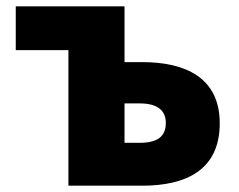

<svg xmlns="http://www.w3.org/2000/svg" viewBox="-20 -589 757 609"><path d="M197 0H431C569 0 677 -49 677 -198C677 -342 569 -392 431 -392H375V-569H30V-430H197ZM375 -136V-261H423C479 -261 506 -239 506 -199C506 -156 479 -136 423 -136Z"/></svg>

Font: Noto Sans JP Black
Style: Regular
Weight: 900
Designer: Ryoko NISHIZUKA 西塚涼子 (kana, bopomofo & ideographs); Paul D. Hunt (Latin, Greek & Cyrillic); Sandoll Communications 산돌커뮤니
Foundry: Adobe
Version: Version 2.002;hotconv 1.0.116;makeotfexe 2.5.65601